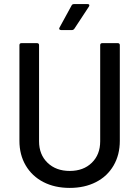

<svg xmlns="http://www.w3.org/2000/svg" viewBox="-20 -911 681 939"><path d="M75 -222V-690Q75 -700 85 -700H161Q171 -700 171 -690V-220Q171 -155 212.5 -115Q254 -75 321 -75Q388 -75 429 -115Q470 -155 470 -220V-690Q470 -700 480 -700H556Q566 -700 566 -690V-222Q566 -154 535.5 -101.5Q505 -49 449.5 -20.5Q394 8 321 8Q248 8 192.5 -20.5Q137 -49 106 -101.5Q75 -154 75 -222ZM271 -776 330 -884Q333 -891 342 -891H409Q415 -891 416.5 -887.5Q418 -884 415 -879L344 -771Q339 -764 332 -764H279Q273 -764 270.5 -767.5Q268 -771 271 -776Z"/></svg>

Font: Amber EN Medium
Style: Regular
Weight: 500
Designer: Jeremy Tribby
Foundry: Tribby Type Co.
Version: Version 1.403 November 24, 2021